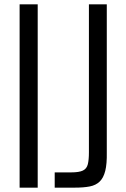

<svg xmlns="http://www.w3.org/2000/svg" viewBox="-20 -861 576 881"><path d="M70 0V-841H153V0ZM231 0V-70H306Q343 -70 360.5 -78.5Q378 -87 383 -107.5Q388 -128 388 -162V-841H470V-162Q471 -109 463 -77Q455 -45 437.5 -28Q420 -11 392 -5.5Q364 0 324 0Z"/></svg>

Font: Matangi Medium
Style: Regular
Weight: 500
Designer: Prashant Pant
Foundry: The Graphic Ant
Version: Version 3.002